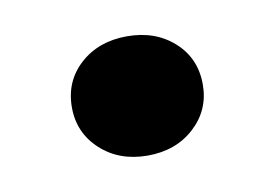

<svg xmlns="http://www.w3.org/2000/svg" viewBox="-35 -475 371 260"><g transform="rotate(-10 150.5 -345.0)"><path d="M151 -263Q112 -263 86.5 -286.5Q61 -310 61 -345Q61 -381 86.5 -404Q112 -427 151 -427Q190 -427 215.5 -404Q241 -381 241 -345Q241 -310 215.5 -286.5Q190 -263 151 -263Z"/></g></svg>

Font: Platypi Light Medium
Style: Regular
Weight: 500
Version: Version 1.200